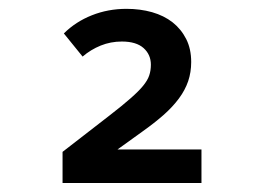

<svg xmlns="http://www.w3.org/2000/svg" viewBox="-20 -718 590 430"><path d="M120.1 -308.1H431.2V-383.3H243.2L298.8 -423.3C316.7 -436 332.5 -448.4 346.2 -460.4C359.9 -472.5 371.3 -484.8 380.6 -497.3C389.9 -509.8 396.8 -522.8 401.4 -536.1C405.9 -549.5 408.2 -563.8 408.2 -579.1C408.2 -598.6 404.5 -615.8 397 -630.6C389.5 -645.4 379.3 -657.9 366.5 -668C353.6 -678.1 338.3 -685.6 320.6 -690.7C302.8 -695.7 283.7 -698.2 263.2 -698.2C235.8 -698.2 210 -693.4 185.8 -683.8C161.5 -674.2 140.6 -660.6 123 -643.1L165 -591.3C177.1 -601.7 190.6 -609.9 205.6 -616C220.5 -622 236.3 -625 252.9 -625C274.4 -625 290.6 -620.1 301.5 -610.4C312.4 -600.6 317.9 -588.2 317.9 -573.2C317.9 -564.5 316.7 -556.4 314.2 -549.1C311.8 -541.7 307.1 -533.9 300.3 -525.6C293.5 -517.3 284.1 -508 272.2 -497.6C260.3 -487.1 245 -474.6 226.1 -460L120.1 -377.9Z"/></svg>

Font: CodeNewRoman Nerd Font Mono
Style: Regular
Weight: 400
Monospace: yes
Designer: Sam Radian
Foundry: Code New Roman
Version: Version 2.00 November 29, 2014;Nerd Fonts 3.2.1